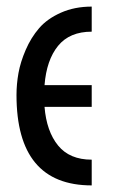

<svg xmlns="http://www.w3.org/2000/svg" viewBox="-20 -550 348 582"><path d="M258 -66V12Q30 12 30 -262Q30 -295 36 -328.5Q42 -362 58 -399Q74 -436 98.5 -464.5Q123 -493 164.5 -511.5Q206 -530 258 -530V-454Q191 -454 156 -411Q121 -368 115 -292H258V-226H115Q121 -152 156 -109Q191 -66 258 -66Z"/></svg>

Font: ColatingCofangSans
Style: Regular
Weight: 400
Foundry: GNU
Version: Version 412.227;June 27, 2022;FontCreator 11.0.0.2412 32-bit